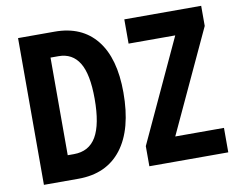

<svg xmlns="http://www.w3.org/2000/svg" viewBox="-78 -817 1137 920"><g transform="rotate(-10 491.0 -357.0)"><path d="M516 -370Q516 -191 442.5 -95.5Q369 0 232 0H64V-714H242Q374 -714 445 -625.5Q516 -537 516 -370ZM375 -364Q375 -484 341 -539.5Q307 -595 240 -595H201V-120H231Q305 -120 340 -180Q375 -240 375 -364ZM961 0H577V-98L808 -596H581V-714H955V-616L724 -119H961Z"/></g></svg>

Font: Noto Sans ExtraCondensed
Style: Bold
Weight: 700
Width: 2
Designer: Monotype Design Team
Foundry: Monotype Imaging Inc.
Version: Version 2.013; ttfautohint (v1.8.4.7-5d5b)